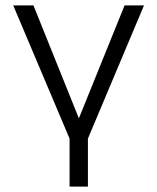

<svg xmlns="http://www.w3.org/2000/svg" viewBox="-20 -512 583 712"><path d="M238 180V2L29 -492H104L275 -67H270L442 -492H514L306 2V180Z"/></svg>

Font: Nunito Sans 8pt Light
Style: Regular
Weight: 300
Version: Version 3.101;gftools[0.9.27]